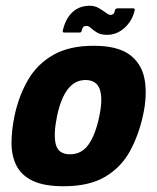

<svg xmlns="http://www.w3.org/2000/svg" viewBox="-20 -639 546 667"><path d="M201 8Q134 8 94.5 -10.5Q55 -29 37.5 -63Q20 -97 20 -142Q20 -187 31 -239Q46 -308 78 -362.5Q110 -417 165.5 -448.5Q221 -480 305 -480Q389 -480 431 -448.5Q473 -417 482.5 -362.5Q492 -308 477 -239Q462 -170 431.5 -114Q401 -58 345.5 -25Q290 8 201 8ZM223 -103Q264 -103 288 -137.5Q312 -172 325 -235Q338 -297 326.5 -329Q315 -361 277 -361Q240 -361 215.5 -329Q191 -297 178 -235Q165 -171 174 -137Q183 -103 223 -103ZM203 -526Q197 -526 198 -532Q207 -573 231 -596Q255 -619 292 -619Q309 -619 323 -611Q337 -603 347.5 -595Q358 -587 364 -587Q369 -587 373.5 -590.5Q378 -594 379 -603Q380 -607 383 -608.5Q386 -610 387 -610H443Q449 -610 448 -604Q440 -567 413 -542.5Q386 -518 352 -518Q330 -518 317 -526Q304 -534 296 -541.5Q288 -549 280 -549Q273 -549 269.5 -545.5Q266 -542 264 -533Q263 -526 257 -526Z"/></svg>

Font: Glory Thin ExtraBold
Style: Italic
Weight: 800
Italic angle: -12°
Version: Version 1.011